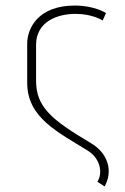

<svg xmlns="http://www.w3.org/2000/svg" viewBox="-20 -525 450 692"><path d="M357 147C388 92 370 28 308 -9C168 -92 110 -138 110 -234V-363C110 -448 188 -475 252 -475C315 -475 350 -451 350 -451L362 -478C362 -478 321 -505 250 -505C118 -505 78 -424 78 -367V-227C78 -101 187 -50 298 19C344 49 350 101 331 130Z"/></svg>

Font: Advent Pro
Style: ExtraLight
Weight: 250
Designer: Andreas Kalpakidis
Foundry: Andreas Kalpakidis
Version: Version 2.002 2007